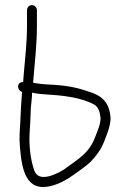

<svg xmlns="http://www.w3.org/2000/svg" viewBox="-20 -711 503 754"><path d="M106 -347C110 -346.3 113.7 -345.7 117 -345C132.4 -340.8 214.4 -337.4 232 -334C273.8 -328.6 317.7 -317.9 349 -301C366.6 -291.2 372.6 -270.6 375 -247C375 -235.1 371.3 -219.8 368 -211C363.8 -198.4 349 -158 342 -147C319.1 -104.5 280.2 -81.4 243 -54C224.5 -39 194.6 -24 169 -18C138.3 -11.9 122.4 -20 114 -43C101.1 -81.6 93.7 -131.3 96 -184L99 -235C99.7 -251.7 100.3 -268.7 101 -286C102.5 -305.1 106 -327.1 106 -347ZM125 -610V-671C125 -681.6 115.6 -691 105 -691C94.4 -691 86 -681.6 86 -671V-610C86 -540.6 78.8 -486.8 73 -417L71 -389C43.9 -389 46.1 -356 67 -350C67 -347.3 66.7 -344.7 66 -342C63.2 -301.4 61.4 -281.6 60 -237L57 -186C56.3 -169.3 56.7 -153 58 -137C65.5 -47.5 79.8 42.3 178 20C209.2 12.6 243.6 -5.5 267 -23C289.7 -39.4 301.5 -47.1 323 -64C340.9 -78.3 363.5 -105.9 375 -126C384.3 -139.9 399.2 -180.7 405 -198C409.1 -211.6 415.2 -232.9 414 -250C409 -310 380 -335.5 329 -351C278.4 -368.6 239.4 -375.8 173 -379C133 -381.1 132.5 -383.2 110 -386C116 -464.3 125 -532 125 -610Z"/></svg>

Font: Just Breathe
Style: Regular
Weight: 400
Foundry: Cannot Into Space Fonts
Version: Version 0.72